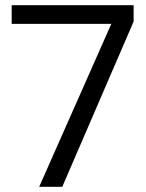

<svg xmlns="http://www.w3.org/2000/svg" viewBox="-20 -720 563 740"><path d="M131 0 409 -628H25V-700H495V-637L220 0Z"/></svg>

Font: DM Sans 36pt
Style: Regular
Weight: 400
Designer: Colophon Foundry, Jonny Pinhorn
Foundry: Colophon Foundry
Version: Version 4.004;gftools[0.9.30]